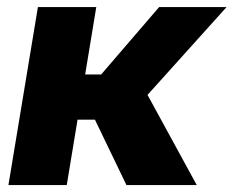

<svg xmlns="http://www.w3.org/2000/svg" viewBox="-20 -536 676 556"><path d="M258.8 -515.6 226.6 -320.3H272.9L440.9 -515.6H636.2L407.2 -261.2L549.8 0H346.2L254.9 -189.5H204.6L173.3 0H4.4L89.8 -515.6Z"/></svg>

Font: Inter Display ExtraBold
Style: Italic
Weight: 800
Italic angle: -9.39999°
Designer: Rasmus Andersson
Foundry: rsms
Version: Version 4.000;git-a52131595